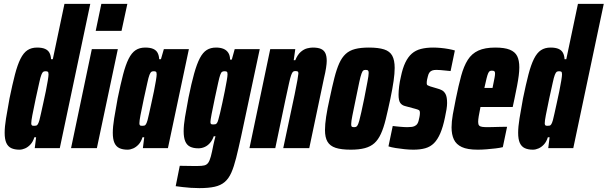

<svg xmlns="http://www.w3.org/2000/svg" viewBox="-20 -763 3130 989"><path d="M80 8Q55 8 38 0Q21 -8 12.5 -27Q4 -46 4 -79Q4 -110 11 -153Q18 -196 29 -256Q44 -329 57 -379Q70 -429 85.5 -460Q101 -491 121.5 -504.5Q142 -518 171 -518Q197 -518 212.5 -511Q228 -504 235 -490.5Q242 -477 243 -458H252L312 -743H445L288 0H159L166 -56H157Q150 -33 137 -19Q124 -5 109 1.5Q94 8 80 8ZM156 -115Q162 -115 166.5 -116Q171 -117 175 -123.5Q179 -130 183 -144Q186 -154 191 -178Q196 -202 203 -232.5Q210 -263 216 -293Q222 -323 226 -347Q230 -371 230 -380Q230 -392 225.5 -394Q221 -396 215 -396Q207 -396 202.5 -393Q198 -390 193 -377.5Q188 -365 182 -336.5Q176 -308 164 -255Q152 -198 146.5 -169Q141 -140 141 -128Q141 -122 143 -119Q145 -116 148.5 -115.5Q152 -115 156 -115Z M473 -604 502 -743H636L606 -604ZM346 0 453 -510H587L479 0Z M637 8Q612 8 595 0Q578 -8 569.5 -27Q561 -46 561 -79Q561 -110 568 -153Q575 -196 586 -256Q601 -329 614 -379Q627 -429 642.5 -460Q658 -491 678.5 -504.5Q699 -518 728 -518Q754 -518 769.5 -511Q785 -504 792 -490.5Q799 -477 800 -458H809L824 -510H953L845 0H716L723 -56H714Q707 -33 694 -19Q681 -5 666 1.5Q651 8 637 8ZM713 -115Q719 -115 723.5 -116Q728 -117 732 -123.5Q736 -130 740 -144Q743 -154 748 -178Q753 -202 760 -232.5Q767 -263 773 -293Q779 -323 783 -347Q787 -371 787 -380Q787 -392 782.5 -394Q778 -396 772 -396Q764 -396 759.5 -393Q755 -390 750 -377.5Q745 -365 739 -336.5Q733 -308 721 -255Q709 -198 703.5 -169Q698 -140 698 -128Q698 -122 700 -119Q702 -116 705.5 -115.5Q709 -115 713 -115Z M1007 206Q985 206 962.5 204.5Q940 203 920 200.5Q900 198 885 196L906 91Q922 91 939 91.5Q956 92 972 92Q988 92 999 92Q1020 92 1032.5 89Q1045 86 1052.5 75.5Q1060 65 1066 43Q1072 21 1079 -16Q1082 -30 1085 -42Q1088 -54 1090 -61H1081Q1074 -41 1062 -27Q1050 -13 1034.5 -6Q1019 1 1002 1Q976 1 959 -7.5Q942 -16 934 -35.5Q926 -55 926 -87Q926 -118 933 -160Q940 -202 951 -260Q966 -334 980 -384Q994 -434 1009.5 -463.5Q1025 -493 1045 -505.5Q1065 -518 1093 -518Q1115 -518 1131 -511.5Q1147 -505 1156 -491Q1165 -477 1165 -456H1174L1189 -510H1318L1222 -60Q1208 4 1196.5 50Q1185 96 1171.5 126.5Q1158 157 1137.5 174.5Q1117 192 1085.5 199Q1054 206 1007 206ZM1079 -122Q1085 -122 1089.5 -123Q1094 -124 1098 -130Q1102 -136 1105 -148Q1108 -157 1113.5 -180.5Q1119 -204 1125.5 -234Q1132 -264 1138 -294Q1144 -324 1148 -347.5Q1152 -371 1152 -380Q1152 -391 1148.5 -393.5Q1145 -396 1136 -396Q1129 -396 1124 -393Q1119 -390 1114.5 -377.5Q1110 -365 1104 -337.5Q1098 -310 1087 -259Q1076 -207 1070 -175.5Q1064 -144 1064 -135Q1064 -128 1066 -125.5Q1068 -123 1071.5 -122.5Q1075 -122 1079 -122Z M1265 0 1372 -510H1501L1493 -453H1501Q1513 -482 1529.5 -496Q1546 -510 1562.5 -514Q1579 -518 1591 -518Q1618 -518 1633.5 -511Q1649 -504 1656 -489Q1663 -474 1663 -449Q1663 -436 1659.5 -413Q1656 -390 1649 -361L1573 0H1439L1498 -278Q1508 -326 1512 -350Q1516 -374 1517 -384Q1517 -390 1515.5 -392.5Q1514 -395 1510.5 -396Q1507 -397 1501 -397Q1494 -397 1489.5 -393.5Q1485 -390 1480 -376.5Q1475 -363 1468.5 -333Q1462 -303 1450 -248L1398 0Z M1787 8Q1738 8 1709 -1.5Q1680 -11 1667 -33Q1654 -55 1654 -93Q1654 -122 1660 -162Q1666 -202 1678 -255Q1691 -317 1702.5 -362Q1714 -407 1727.5 -437Q1741 -467 1760.5 -485Q1780 -503 1809 -510.5Q1838 -518 1880 -518Q1929 -518 1958.5 -508.5Q1988 -499 2000.5 -476Q2013 -453 2013 -413Q2013 -385 2007.5 -346.5Q2002 -308 1991 -255Q1978 -194 1967 -149Q1956 -104 1942 -73.5Q1928 -43 1908.5 -25.5Q1889 -8 1859.5 0Q1830 8 1787 8ZM1803 -108Q1809 -108 1813.5 -109.5Q1818 -111 1822 -118Q1826 -125 1830.5 -141Q1835 -157 1841 -184.5Q1847 -212 1856 -255Q1867 -313 1873 -343.5Q1879 -374 1879 -387Q1879 -395 1877 -398Q1875 -401 1872 -402Q1869 -403 1864 -403Q1856 -403 1851.5 -400Q1847 -397 1842 -383.5Q1837 -370 1830.5 -339.5Q1824 -309 1813 -255Q1801 -197 1795 -167Q1789 -137 1789 -124Q1789 -116 1790.5 -113Q1792 -110 1795.5 -109Q1799 -108 1803 -108Z M2109 8Q2088 8 2064 5.5Q2040 3 2018 -0.5Q1996 -4 1981 -9L2003 -114Q2011 -113 2021 -112Q2031 -111 2041.5 -110Q2052 -109 2062 -108.5Q2072 -108 2079 -108Q2091 -108 2102.5 -109.5Q2114 -111 2123 -118Q2132 -125 2136 -140Q2138 -148 2140.5 -159.5Q2143 -171 2143 -181Q2143 -193 2137.5 -196Q2132 -199 2121 -202L2069 -216Q2051 -220 2042 -232.5Q2033 -245 2033 -275Q2033 -294 2036 -318.5Q2039 -343 2045 -368Q2054 -412 2068 -441Q2082 -470 2101.5 -487Q2121 -504 2148.5 -511Q2176 -518 2211 -518Q2230 -518 2251 -516Q2272 -514 2291 -510.5Q2310 -507 2323 -503L2301 -397Q2289 -398 2275.5 -399.5Q2262 -401 2249.5 -402Q2237 -403 2228 -403Q2215 -403 2206.5 -400Q2198 -397 2192.5 -390Q2187 -383 2184 -370Q2182 -363 2180 -353.5Q2178 -344 2178 -334Q2178 -326 2183 -323.5Q2188 -321 2196 -318L2233 -307Q2245 -304 2256.5 -298Q2268 -292 2275.5 -277.5Q2283 -263 2283 -232Q2283 -219 2280 -199.5Q2277 -180 2272 -158Q2262 -109 2248 -76.5Q2234 -44 2215.5 -25.5Q2197 -7 2171 0.5Q2145 8 2109 8Z M2441 8Q2388 8 2359 -5.5Q2330 -19 2318 -44.5Q2306 -70 2306 -107Q2306 -136 2312.5 -173.5Q2319 -211 2328 -254Q2342 -323 2355.5 -372.5Q2369 -422 2389.5 -454.5Q2410 -487 2444 -502.5Q2478 -518 2531 -518Q2579 -518 2606 -507Q2633 -496 2644 -474Q2655 -452 2655 -416Q2655 -397 2652 -373.5Q2649 -350 2643.5 -321Q2638 -292 2630 -254L2621 -212H2455Q2449 -182 2446 -164.5Q2443 -147 2443 -135Q2443 -122 2448 -116.5Q2453 -111 2464 -109.5Q2475 -108 2491 -108Q2500 -108 2518 -108.5Q2536 -109 2557 -109.5Q2578 -110 2592 -110L2570 -5Q2554 -1 2532.5 1.5Q2511 4 2487 6Q2463 8 2441 8ZM2475 -310H2517L2520 -325Q2525 -349 2527.5 -362.5Q2530 -376 2530 -384Q2530 -391 2528 -394Q2526 -397 2522.5 -398Q2519 -399 2514 -399Q2508 -399 2503.5 -397Q2499 -395 2495 -386.5Q2491 -378 2486.5 -360Q2482 -342 2475 -310Z M2725 8Q2700 8 2683 0Q2666 -8 2657.5 -27Q2649 -46 2649 -79Q2649 -110 2656 -153Q2663 -196 2674 -256Q2689 -329 2702 -379Q2715 -429 2730.5 -460Q2746 -491 2766.5 -504.5Q2787 -518 2816 -518Q2842 -518 2857.5 -511Q2873 -504 2880 -490.5Q2887 -477 2888 -458H2897L2957 -743H3090L2933 0H2804L2811 -56H2802Q2795 -33 2782 -19Q2769 -5 2754 1.5Q2739 8 2725 8ZM2801 -115Q2807 -115 2811.5 -116Q2816 -117 2820 -123.5Q2824 -130 2828 -144Q2831 -154 2836 -178Q2841 -202 2848 -232.5Q2855 -263 2861 -293Q2867 -323 2871 -347Q2875 -371 2875 -380Q2875 -392 2870.5 -394Q2866 -396 2860 -396Q2852 -396 2847.5 -393Q2843 -390 2838 -377.5Q2833 -365 2827 -336.5Q2821 -308 2809 -255Q2797 -198 2791.5 -169Q2786 -140 2786 -128Q2786 -122 2788 -119Q2790 -116 2793.5 -115.5Q2797 -115 2801 -115Z"/></svg>

Font: Saira ExtraCondensed Black
Style: Italic
Weight: 900
Width: 2
Italic angle: -12°
Designer: Hector Gatti with collaboration of the Omnibus-Type team
Foundry: Omnibus-Type
Version: Version 1.101